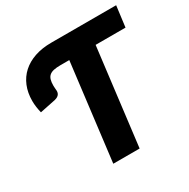

<svg xmlns="http://www.w3.org/2000/svg" viewBox="-163 -879 1014 1029"><g transform="rotate(-30 344.0 -364.0)"><path d="M671 -599H486L412.5 0H249.5L323 -599H269.5Q243.5 -599 226.5 -595.2Q209.5 -591.5 199.2 -582.5Q189 -573.5 184.8 -559Q180.5 -544.5 180.5 -523Q180.5 -515.5 181.2 -508Q182 -500.5 182 -497.5Q183 -490.5 182.2 -483.8Q181.5 -477 178 -471Q174.5 -465 167.5 -460.2Q160.5 -455.5 149 -452.5L51.5 -432.5Q47 -451 44.2 -470.5Q41.5 -490 41.5 -508Q41.5 -558.5 58.2 -599.2Q75 -640 106.5 -668.5Q138 -697 183.2 -712.5Q228.5 -728 286 -728H687.5Z"/></g></svg>

Font: Lato ExtraBold
Style: Italic
Weight: 800
Italic angle: -7°
Designer: Lukasz Dziedzic with Adam Twardoch and Botio Nikoltchev
Foundry: tyPoland Lukasz Dziedzic
Version: Version 2.015; 2015-08-06; http://www.latofonts.com/